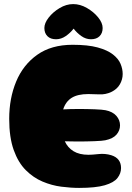

<svg xmlns="http://www.w3.org/2000/svg" viewBox="-20 -919 645 939"><path d="M367 0Q326 0 279.5 -6Q233 -12 188 -31Q143 -50 106 -87Q69 -124 47 -185.5Q25 -247 25 -338Q25 -438 59 -520Q93 -602 162 -651Q231 -700 335 -700Q410 -700 457.5 -687Q505 -674 532 -653Q559 -632 569.5 -607Q580 -582 580 -557Q580 -531 566.5 -507Q553 -483 524 -469Q496 -456 466 -457.5Q436 -459 412 -459Q360 -459 330.5 -440.5Q301 -422 289 -384Q305 -385 324.5 -385.5Q344 -386 365 -386Q406 -386 443.5 -384.5Q481 -383 496 -380Q531 -373 549 -352.5Q567 -332 567 -306Q567 -281 550 -261Q533 -241 495 -233Q481 -230 441.5 -228.5Q402 -227 359 -227Q342 -227 326 -227.5Q310 -228 297 -228Q311 -197 339.5 -179.5Q368 -162 413 -162Q430 -162 462 -165.5Q494 -169 524 -160Q572 -145 572 -97Q572 -71 554.5 -48.5Q537 -26 492.5 -13Q448 0 367 0ZM254 -727Q227 -727 212 -742Q197 -757 197 -782Q197 -806 218 -833Q239 -860 271.5 -879.5Q304 -899 338 -899Q372 -899 405 -880Q438 -861 460 -834Q482 -807 482 -782Q482 -757 467 -742Q452 -727 425 -727Q400 -727 378 -742.5Q356 -758 340 -779Q324 -758 301.5 -742.5Q279 -727 254 -727Z"/></svg>

Font: Cherry Bomb One
Style: Regular
Weight: 400
Designer: satsuyako
Foundry: satsuyako
Version: Version 4.100; ttfautohint (v1.8.3)